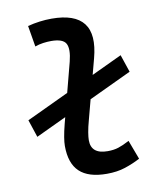

<svg xmlns="http://www.w3.org/2000/svg" viewBox="-84 -810 754 889"><g transform="rotate(-10 293.0 -366.0)"><path d="M59.1 -214.8 31.7 -297.4 504.4 -520 532.2 -437.5ZM346.7 9.8Q260.7 9.8 219 -29.5Q177.2 -68.8 177.2 -150.9Q177.2 -167.5 181.2 -191.9Q185.1 -216.3 194.3 -252.4L267.1 -531.2Q281.7 -588.9 268.1 -614.7Q254.4 -640.6 198.7 -640.6Q180.2 -640.6 160.9 -637.9Q141.6 -635.3 122.6 -628.4L106 -727.5Q134.3 -734.9 162.4 -738.5Q190.4 -742.2 218.8 -742.2Q327.6 -742.2 368.7 -689Q409.7 -635.7 380.9 -527.3L308.1 -252.4Q298.3 -216.8 294.7 -194.1Q291 -171.4 291 -158.2Q290.5 -92.8 368.7 -92.8Q397.5 -92.8 419.4 -99.9Q441.4 -106.9 471.7 -123L505.4 -33.2Q471.2 -15.1 433.3 -2.7Q395.5 9.8 346.7 9.8Z"/></g></svg>

Font: Cascadia Mono Medium
Style: Italic
Weight: 500
Italic angle: -10°
Monospace: yes
Designer: Aaron Bell
Foundry: Saja Typeworks
Version: Version 2407.024